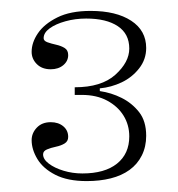

<svg xmlns="http://www.w3.org/2000/svg" viewBox="-20 -743 326 352"><path d="M139 -411Q104 -411 81.5 -422.5Q59 -434 48.5 -451.5Q38 -469 38 -486Q38 -499 47.5 -509Q57 -519 73 -519Q87 -519 96 -511.5Q105 -504 105 -492Q105 -484 98.5 -480Q92 -476 82.5 -474Q73 -472 66 -469Q59 -466 59 -460Q59 -451 69.5 -443Q80 -435 96.5 -430Q113 -425 131 -425Q172 -425 194.5 -443Q217 -461 217 -493Q217 -514 206.5 -531Q196 -548 176.5 -558.5Q157 -569 130 -569H117V-583Q166 -583 191.5 -606Q217 -629 217 -654Q217 -681 196 -695Q175 -709 138 -709Q118 -709 100 -704Q82 -699 71 -691Q60 -683 60 -673Q60 -668 67 -665.5Q74 -663 83 -661Q92 -659 98.5 -655Q105 -651 105 -642Q105 -631 96 -623.5Q87 -616 73 -616Q57 -616 47.5 -625.5Q38 -635 38 -648Q38 -665 49.5 -682Q61 -699 85 -711Q109 -723 146 -723Q193 -723 220.5 -705Q248 -687 248 -655Q248 -634 235 -617.5Q222 -601 203 -592Q184 -583 163 -581V-576Q184 -573 203 -563.5Q222 -554 235 -537.5Q248 -521 248 -494Q248 -474 240 -458Q232 -442 217.5 -431.5Q203 -421 183 -416Q163 -411 139 -411Z"/></svg>

Font: Kalnia Thin Light
Style: Regular
Weight: 300
Version: Version 1.105